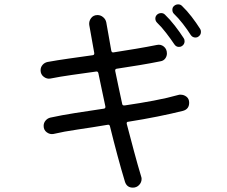

<svg xmlns="http://www.w3.org/2000/svg" viewBox="-20 -840 1040 880"><path d="M897 -708Q901 -703 901 -694Q901 -680 889 -672Q884 -668 876 -668Q862 -668 854 -680Q839 -704 818 -731Q797 -758 777 -777Q770 -784 770 -795Q770 -806 777 -812Q785 -820 797 -820Q807 -820 814 -813Q837 -791 858.5 -763Q880 -735 897 -708ZM779 -637Q763 -661 741.5 -689Q720 -717 700 -736Q692 -744 692 -755Q692 -765 699 -772Q707 -780 719 -780Q729 -780 736 -773Q759 -751 781.5 -722Q804 -693 822 -665Q826 -660 826 -651Q826 -637 814 -629Q809 -625 800 -625Q787 -625 779 -637ZM798 -405Q800 -406 803 -406Q806 -406 808 -406Q823 -406 835 -396.5Q847 -387 847 -369Q847 -340 819 -332Q767 -319 702.5 -306Q638 -293 568 -282Q559 -282 561 -272Q578 -207 594.5 -145.5Q611 -84 627 -31Q628 -28 628.5 -25.5Q629 -23 629 -20Q629 -4 617.5 8Q606 20 589 20Q562 20 553 -6Q536 -62 518.5 -127Q501 -192 484 -261Q482 -270 473 -268Q402 -256 336.5 -246.5Q271 -237 225 -226Q209 -223 194.5 -233.5Q180 -244 180 -263Q180 -277 189 -287.5Q198 -298 211 -301Q261 -312 324.5 -322Q388 -332 456 -342Q464 -343 463 -352Q455 -392 446.5 -430Q438 -468 431 -504Q429 -514 420 -512Q363 -504 309.5 -496.5Q256 -489 211 -480Q195 -477 180.5 -488Q166 -499 166 -518Q166 -532 175 -542.5Q184 -553 198 -556Q242 -564 295 -571.5Q348 -579 405 -587Q413 -588 412 -597L389 -726Q387 -743 397.5 -757Q408 -771 427 -771Q441 -771 452.5 -761.5Q464 -752 467 -738Q472 -712 477.5 -679Q483 -646 490 -608Q492 -598 501 -600Q553 -608 603.5 -616.5Q654 -625 699 -634Q717 -638 731 -626.5Q745 -615 745 -595Q745 -582 737 -571.5Q729 -561 715 -559Q671 -550 619.5 -541.5Q568 -533 515 -525Q507 -524 508 -515Q515 -479 523.5 -441Q532 -403 540 -364Q541 -355 553 -357Q622 -367 685.5 -379Q749 -391 798 -405Z"/></svg>

Font: Kiwi Maru
Style: Regular
Weight: 400
Designer: Hiroki-Chan
Version: Version 1.100